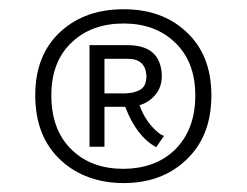

<svg xmlns="http://www.w3.org/2000/svg" viewBox="-20 -819 540 420"><path d="M250 -418.5Q210.4 -418.5 175.3 -430.9Q140.1 -443.4 113.8 -467.8Q57.1 -519.5 57.1 -610.4Q57.1 -700.2 113.8 -751Q167 -798.8 250.5 -798.8Q333.5 -798.8 385.7 -751Q442.4 -700.2 442.4 -610.4Q442.4 -519.5 385.7 -467.8Q333 -418.5 250 -418.5ZM250 -449.7Q282.7 -449.7 311.3 -459.7Q339.8 -469.7 361.3 -490.2Q407.2 -534.2 407.2 -610.4Q407.2 -685.1 361.3 -727.5Q318.4 -767.6 250.5 -767.6Q181.6 -767.6 138.2 -727.5Q92.3 -685.5 92.3 -610.4Q92.3 -533.2 138.2 -490.2Q180.7 -449.7 250 -449.7ZM321.8 -497.1Q278.8 -520 253.9 -585.4H208.5V-498H175.8V-720.2H259.3Q332 -720.2 334 -653.3Q334 -628.4 319.8 -611.6Q305.7 -594.7 285.2 -588.9Q298.8 -550.8 327.1 -528.3Q334.5 -522.5 338.9 -522ZM300.3 -653.3Q298.3 -690.4 259.3 -690.4H208.5V-614.7H254.9Q276.4 -615.7 288.3 -623.8Q300.3 -631.8 300.3 -653.3Z"/></svg>

Font: Duru Sans
Style: Regular
Weight: 400
Designer: Onur Yazõcõgil
Foundry: Onur Yazõcõgil
Version: Version 1.001